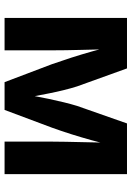

<svg xmlns="http://www.w3.org/2000/svg" viewBox="112 -688 576 840"><g transform="rotate(90 400.0 -268.0)"><path d="M58.6 0V-535.6H279.3L357.9 -317.4Q366.2 -291.5 374 -260Q381.8 -228.5 388.4 -195.1Q395 -161.6 400.9 -130.1Q406.7 -98.6 411.1 -72.8H389.6Q394.5 -98.1 400.1 -129.4Q405.8 -160.6 412.8 -194.3Q419.9 -228 427.7 -259.8Q435.5 -291.5 443.4 -317.4L520 -535.6H741.7V0H599.6V-207.5Q599.6 -234.9 600.3 -267.8Q601.1 -300.8 601.8 -336.2Q602.5 -371.6 603.3 -407Q604 -442.4 604.5 -474.6H617.2Q606.4 -427.7 593.5 -381.1Q580.6 -334.5 566.7 -290.5Q552.7 -246.6 538.6 -207.5L460.9 0H339.4L260.7 -207.5Q246.6 -247.6 232.4 -291.7Q218.3 -335.9 205.1 -382.3Q191.9 -428.7 181.2 -474.6H195.3Q195.8 -443.4 196.5 -408.4Q197.3 -373.5 198.2 -337.6Q199.2 -301.8 199.7 -268.6Q200.2 -235.4 200.2 -207.5V0Z"/></g></svg>

Font: Inter 20pt
Style: Bold
Weight: 700
Version: Version 4.001;git-66647c0bb